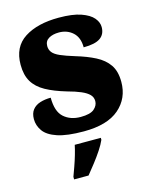

<svg xmlns="http://www.w3.org/2000/svg" viewBox="-116 -626 733 924"><g transform="rotate(-15 251.0 -164.5)"><path d="M243 10Q159 10 111.5 -6Q64 -22 44.5 -49.5Q25 -77 25 -109Q25 -138 39 -155.5Q53 -173 77 -180.5Q101 -188 130 -188Q130 -119 162.5 -90Q195 -61 246 -61Q294 -61 313.5 -78Q333 -95 333 -117Q333 -136 320 -149.5Q307 -163 280.5 -174.5Q254 -186 213 -197Q152 -215 111.5 -237.5Q71 -260 51 -293.5Q31 -327 31 -378Q31 -467 95.5 -508.5Q160 -550 266 -550Q335 -550 376.5 -535.5Q418 -521 436.5 -499Q455 -477 455 -453Q455 -417 429 -399Q403 -381 346 -381Q346 -430 318 -455.5Q290 -481 249 -481Q218 -481 198 -469Q178 -457 178 -432Q178 -414 188.5 -400.5Q199 -387 225 -375.5Q251 -364 297 -350Q351 -334 392 -313Q433 -292 455.5 -259.5Q478 -227 478 -174Q478 -92 419 -41Q360 10 243 10ZM137 208Q144 189 153.5 162.5Q163 136 171 108.5Q179 81 183 61H313V71Q304 92 286.5 118.5Q269 145 248 172Q227 199 209 221H137Z"/></g></svg>

Font: Noto Serif Kannada Black
Style: Regular
Weight: 900
Version: Version 2.003